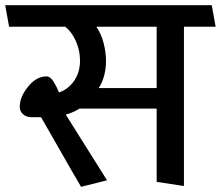

<svg xmlns="http://www.w3.org/2000/svg" viewBox="-31 -700 850 739"><path d="M572 -597H340Q359 -569 368 -533.5Q377 -498 377 -465Q377 -436 370 -409.5Q363 -383 349 -361H572ZM127 -249H89Q70 -249 57.5 -260.5Q45 -272 45 -289Q45 -327 77 -366.5Q109 -406 148 -406Q163 -406 176 -384.5Q189 -363 196 -344Q233 -357 255 -390Q277 -423 277 -466Q277 -506 261 -542Q245 -578 220 -597H4Q0 -618 -3.5 -638.5Q-7 -659 -11 -680H784L799 -597H677V16L572 0V-282H275Q264 -275 250.5 -269Q237 -263 222 -259L381 -6L281 19Q242 -47 204 -114.5Q166 -182 127 -249Z"/></svg>

Font: Palanquin Medium
Style: Regular
Weight: 500
Designer: Pria Ravichandran
Version: Version 1.0.4